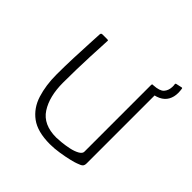

<svg xmlns="http://www.w3.org/2000/svg" viewBox="-152 -671 796 796"><g transform="rotate(45 246.5 -272.5)"><path d="M252 4Q179 4 139 -25.5Q99 -55 83 -106Q67 -157 67 -219Q67 -270 69 -319Q71 -368 73 -407Q75 -446 76 -465Q77 -470 79.5 -471Q82 -472 87 -472H110Q116 -472 117.5 -471Q119 -470 118 -464Q118 -456 116.5 -431Q115 -406 113.5 -370.5Q112 -335 111 -294.5Q110 -254 110 -215Q110 -134 142.5 -84Q175 -34 251 -34Q260 -34 280.5 -36Q301 -38 322.5 -42.5Q344 -47 359.5 -55.5Q375 -64 375 -75V-467Q375 -469 376 -470.5Q377 -472 378 -472H411Q413 -472 414.5 -471Q416 -470 416 -467V-48Q416 -36 410.5 -30.5Q405 -25 387 -19Q380 -16 357.5 -10.5Q335 -5 306 -0.5Q277 4 252 4ZM472 -549Q474 -550 476 -547Q477 -540 477.5 -534Q478 -528 478 -522Q478 -499 468 -481Q458 -463 437 -453Q416 -443 383 -441Q380 -441 380 -444V-469Q380 -472 383 -472Q418 -474 430 -487.5Q442 -501 443 -522Q443 -526 443 -530.5Q443 -535 442 -539Q442 -542 445 -543Z"/></g></svg>

Font: Glory Thin ExtraLight
Style: Regular
Weight: 250
Version: Version 1.011